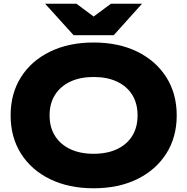

<svg xmlns="http://www.w3.org/2000/svg" viewBox="-20 -994 1005 1030"><path d="M482 16Q349 16 248.5 -33Q148 -82 92.5 -170Q37 -258 37 -375Q37 -492 92.5 -580Q148 -668 248.5 -717Q349 -766 482 -766Q616 -766 716 -717Q816 -668 872 -580Q928 -492 928 -375Q928 -258 872 -170Q816 -82 716 -33Q616 16 482 16ZM482 -169Q555 -169 608 -194Q661 -219 689.5 -265Q718 -311 718 -375Q718 -439 689.5 -485Q661 -531 608 -556Q555 -581 482 -581Q410 -581 357 -556Q304 -531 275 -485Q246 -439 246 -375Q246 -311 275 -265Q304 -219 357 -194Q410 -169 482 -169ZM590 -805H375L222 -974H390L530 -870H435L575 -974H742Z"/></svg>

Font: Unbounded
Style: Bold
Weight: 700
Designer: Luke Prowse, Jean-Baptiste Morizot, Fátima Lázaro, Florian Runge
Foundry: NaN
Version: Version 1.700